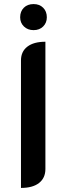

<svg xmlns="http://www.w3.org/2000/svg" viewBox="-20 -914 326 943"><path d="M83 -617Q83 -661 114.5 -685Q146 -709 203 -709V-84Q203 -40 172 -15.5Q141 9 83 9ZM79 -829Q79 -858 97 -876Q115 -894 145 -894Q174 -894 192 -876Q210 -858 210 -829Q210 -802 192 -784Q174 -766 145 -766Q116 -766 97.5 -784Q79 -802 79 -829Z"/></svg>

Font: K2D SemiBold
Style: Regular
Weight: 600
Designer: Katatrad Aksorn Co.,Ltd.
Foundry: Cadson Demak Co.,Ltd.
Version: Version 1.000; ttfautohint (v1.6)